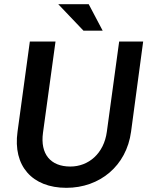

<svg xmlns="http://www.w3.org/2000/svg" viewBox="-20 -886 714 920"><path d="M298 14C458 14 586 -91 608 -255L666 -687H551L492 -255C478 -150 404 -88 317 -88C222 -88 172 -148 186 -250L246 -687H123L64 -255C41 -91 134 14 298 14ZM380 -739H472L405 -866H259Z"/></svg>

Font: Ronzino Medium
Style: Italic
Weight: 500
Italic angle: -7.99998°
Designer: Nunzio Mazzaferro
Foundry: Collletttivo
Version: Version 1.000;Glyphs 3.3 (3337)